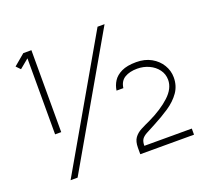

<svg xmlns="http://www.w3.org/2000/svg" viewBox="-122 -851 1081 1004"><g transform="rotate(-20 419.0 -348.5)"><path d="M147 -247H113V-670L62 -628L40 -651L102 -703H147ZM553 -700 146 6H107L514 -700ZM496 3V-33Q496 -68 510 -87.5Q524 -107 548 -119.5Q572 -132 601 -145Q674 -180 720 -222.5Q766 -265 766 -313Q766 -345 747.5 -370Q729 -395 698.5 -409Q668 -423 633 -423Q591 -423 563.5 -406.5Q536 -390 531 -352H493Q497 -380 512 -403.5Q527 -427 558 -442Q589 -457 640 -457Q688 -457 723.5 -437Q759 -417 778.5 -384.5Q798 -352 798 -315Q798 -268 773 -232.5Q748 -197 707 -169.5Q666 -142 618 -117Q585 -100 566 -89.5Q547 -79 539 -66.5Q531 -54 531 -31H795V3Z"/></g></svg>

Font: Kulim Park ExtraLight
Style: Regular
Weight: 275
Designer: Noponies / Dale Sattler
Foundry: Noponies
Version: Version 1.000; ttfautohint (v1.8.3)